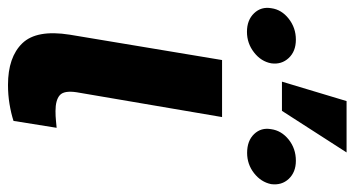

<svg xmlns="http://www.w3.org/2000/svg" viewBox="-248 -677 913 495"><g transform="rotate(90 208.5 -429.5)"><path d="M115.8 -545.5H262.8L198.9 -170.8Q193.9 -138.1 206.5 -127.1Q219.1 -116.1 247.2 -116.1Q261 -116.1 271.3 -117.2Q281.6 -118.3 290.5 -119L272.7 -7.8Q252.8 -1.4 229 2.5Q205.3 6.4 180 6.4Q108.3 6.4 72.6 -30.5Q36.9 -67.5 50.4 -152.7ZM171.5 -699.9 221.6 -866.5H354L246.8 -699.9ZM-17.8 -672.6Q-14.2 -698.9 9.2 -717.3Q32.7 -735.8 63.2 -735.8Q93.4 -735.8 110.6 -717.3Q127.8 -698.9 124.3 -672.6Q119.7 -646.3 96.2 -628Q72.8 -609.7 43 -609.7Q12.8 -609.7 -4.8 -628Q-22.4 -646.3 -17.8 -672.6ZM294 -671.9Q297.6 -698.5 320.8 -717.2Q344.1 -735.8 375.4 -735.8Q404.8 -735.8 422.1 -717.5Q439.3 -699.2 435.7 -671.9Q430.4 -646 407.5 -628Q384.6 -610.1 355.1 -610.1Q323.9 -610.1 306.6 -628.2Q289.4 -646.3 294 -671.9Z"/></g></svg>

Font: Inter UI
Style: Bold Italic
Weight: 700
Italic angle: 9.39999°
Designer: Rasmus Andersson
Foundry: rsms
Version: 3.2;8d6f07862